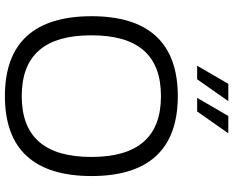

<svg xmlns="http://www.w3.org/2000/svg" viewBox="-102 -818 929 764"><g transform="rotate(90 362.0 -435.5)"><path d="M362 9C150 9 44 -108 44 -336C44 -562 150 -679 362 -679C574 -679 680 -562 680 -336C680 -108 574 9 362 9ZM120 -335C120 -151 198 -58 362 -58C525 -58 604 -151 604 -335C604 -519 525 -612 362 -612C198 -612 120 -519 120 -335ZM241 -756H295L382 -880H313ZM369 -756H423L510 -880H441Z"/></g></svg>

Font: LT Wave Alt Light
Style: Regular
Weight: 300
Designer: Daniel Lyons
Version: Version 2.5 (Glyphs App)